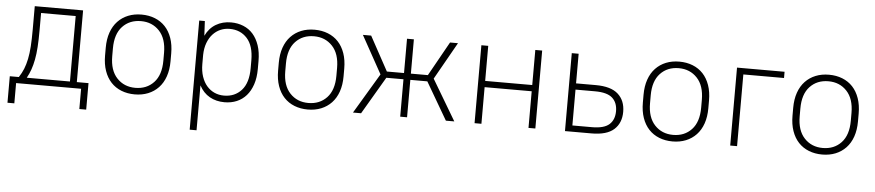

<svg xmlns="http://www.w3.org/2000/svg" viewBox="-42 -766 5594 1227"><g transform="rotate(5 2755.0 -153.0)"><path d="M481 0H64V130H20V-40H78Q96 -67 107.5 -95.5Q119 -124 126.5 -160Q134 -196 137 -242Q140 -288 140 -350V-500H450V-40H525V130H481ZM184 -350Q184 -288 181 -242Q178 -196 171 -160Q164 -124 154 -95.5Q144 -67 129 -40H406V-460H184Z M825 6Q778 6 739 -9.5Q700 -25 672.5 -54.5Q645 -84 630 -127Q615 -170 615 -225V-275Q615 -330 630 -373Q645 -416 673 -445.5Q701 -475 739.5 -490.5Q778 -506 825 -506Q872 -506 911 -490.5Q950 -475 977.5 -445.5Q1005 -416 1020 -373Q1035 -330 1035 -275V-225Q1035 -170 1020 -127Q1005 -84 977 -54.5Q949 -25 910.5 -9.5Q872 6 825 6ZM825 -36Q898 -36 943.5 -84.5Q989 -133 989 -225V-275Q989 -366 943 -415Q897 -464 825 -464Q752 -464 706.5 -415.5Q661 -367 661 -275V-225Q661 -134 707 -85Q753 -36 825 -36Z M1401 6Q1347 6 1305.5 -17.5Q1264 -41 1239 -88V200H1195V-500H1231L1236 -406Q1260 -456 1302.5 -481Q1345 -506 1399 -506Q1442 -506 1478.5 -491Q1515 -476 1540.5 -447Q1566 -418 1580.5 -375Q1595 -332 1595 -275V-225Q1595 -168 1580.5 -125Q1566 -82 1540.5 -53Q1515 -24 1479.5 -9Q1444 6 1401 6ZM1394 -36Q1463 -36 1506 -83.5Q1549 -131 1549 -225V-275Q1549 -369 1506 -416.5Q1463 -464 1394 -464Q1362 -464 1334.5 -452Q1307 -440 1286 -417Q1265 -394 1252.5 -360.5Q1240 -327 1239 -284V-225Q1239 -180 1251 -144.5Q1263 -109 1284 -85Q1305 -61 1333 -48.5Q1361 -36 1394 -36Z M1935 6Q1888 6 1849 -9.5Q1810 -25 1782.5 -54.5Q1755 -84 1740 -127Q1725 -170 1725 -225V-275Q1725 -330 1740 -373Q1755 -416 1783 -445.5Q1811 -475 1849.5 -490.5Q1888 -506 1935 -506Q1982 -506 2021 -490.5Q2060 -475 2087.5 -445.5Q2115 -416 2130 -373Q2145 -330 2145 -275V-225Q2145 -170 2130 -127Q2115 -84 2087 -54.5Q2059 -25 2020.5 -9.5Q1982 6 1935 6ZM1935 -36Q2008 -36 2053.5 -84.5Q2099 -133 2099 -225V-275Q2099 -366 2053 -415Q2007 -464 1935 -464Q1862 -464 1816.5 -415.5Q1771 -367 1771 -275V-225Q1771 -134 1817 -85Q1863 -36 1935 -36Z M2681 -240H2572V0H2528V-240H2418L2277 0H2225L2379 -258L2245 -500H2298L2418 -280H2528V-500H2572V-280H2681L2804 -500H2855L2720 -261L2875 0H2821Z M3351 -235H3049V0H3005V-500H3049V-275H3351V-500H3395V0H3351Z M3585 -500H3629V-310H3755Q3853 -310 3899 -268.5Q3945 -227 3945 -155Q3945 -83 3899 -41.5Q3853 0 3755 0H3585ZM3629 -270V-40H3755Q3832 -40 3865.5 -70Q3899 -100 3899 -155Q3899 -210 3865.5 -240Q3832 -270 3755 -270Z M4275 6Q4228 6 4189 -9.5Q4150 -25 4122.5 -54.5Q4095 -84 4080 -127Q4065 -170 4065 -225V-275Q4065 -330 4080 -373Q4095 -416 4123 -445.5Q4151 -475 4189.5 -490.5Q4228 -506 4275 -506Q4322 -506 4361 -490.5Q4400 -475 4427.5 -445.5Q4455 -416 4470 -373Q4485 -330 4485 -275V-225Q4485 -170 4470 -127Q4455 -84 4427 -54.5Q4399 -25 4360.5 -9.5Q4322 6 4275 6ZM4275 -36Q4348 -36 4393.5 -84.5Q4439 -133 4439 -225V-275Q4439 -366 4393 -415Q4347 -464 4275 -464Q4202 -464 4156.5 -415.5Q4111 -367 4111 -275V-225Q4111 -134 4157 -85Q4203 -36 4275 -36Z M4645 -500H4950V-460H4689V0H4645Z M5235 6Q5188 6 5149 -9.5Q5110 -25 5082.5 -54.5Q5055 -84 5040 -127Q5025 -170 5025 -225V-275Q5025 -330 5040 -373Q5055 -416 5083 -445.5Q5111 -475 5149.5 -490.5Q5188 -506 5235 -506Q5282 -506 5321 -490.5Q5360 -475 5387.5 -445.5Q5415 -416 5430 -373Q5445 -330 5445 -275V-225Q5445 -170 5430 -127Q5415 -84 5387 -54.5Q5359 -25 5320.5 -9.5Q5282 6 5235 6ZM5235 -36Q5308 -36 5353.5 -84.5Q5399 -133 5399 -225V-275Q5399 -366 5353 -415Q5307 -464 5235 -464Q5162 -464 5116.5 -415.5Q5071 -367 5071 -275V-225Q5071 -134 5117 -85Q5163 -36 5235 -36Z"/></g></svg>

Font: PT Root UI Web Light
Style: Regular
Weight: 300
Designer: Vitaly Kuzmin
Foundry: ParaType Ltd.
Version: Version 1.000W